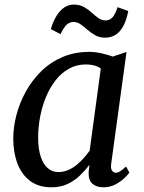

<svg xmlns="http://www.w3.org/2000/svg" viewBox="-20 -788 612 818"><path d="M454 -92.5Q450.5 -69.5 457.5 -60.8Q464.5 -52 473 -52Q482 -52 492.2 -58.5Q502.5 -65 517 -78.5L531 -53Q527 -46 512 -31Q497 -16 473.2 -3Q449.5 10 420 10Q391.5 10 374 -5Q356.5 -20 357.5 -54L361 -85.5Q343.5 -62.5 320.8 -40.5Q298 -18.5 268 -4.2Q238 10 199.5 10Q144.5 10 108.2 -17.2Q72 -44.5 54.2 -91.8Q36.5 -139 36.5 -197.5Q36.5 -247 50.2 -299Q64 -351 90.5 -398.8Q117 -446.5 156 -484.8Q195 -523 246.5 -545Q298 -567 361 -567Q384 -567 411.8 -561Q439.5 -555 460.5 -547L519 -566.5ZM409.5 -496.5Q396 -505.5 380 -509.5Q364 -513.5 346.5 -513.5Q306 -513.5 273.5 -495.2Q241 -477 216.5 -445.5Q192 -414 175.5 -373.8Q159 -333.5 150.8 -289.5Q142.5 -245.5 142.5 -203Q142.5 -154.5 153.2 -121.5Q164 -88.5 183.2 -71.8Q202.5 -55 228 -55Q251 -55 271 -63.8Q291 -72.5 307.8 -86.5Q324.5 -100.5 338 -116Q351.5 -131.5 362 -146ZM196.5 -664Q207 -699 221.8 -722Q236.5 -745 254.8 -756.8Q273 -768.5 294 -768.5Q319.5 -768.5 337.8 -758.2Q356 -748 370.2 -734.8Q384.5 -721.5 398.8 -711.2Q413 -701 430.5 -701Q446.5 -701 458.5 -713.2Q470.5 -725.5 481 -757.5L526.5 -741Q518.5 -700.5 504.5 -675.5Q490.5 -650.5 471.2 -639Q452 -627.5 427.5 -627.5Q404 -627.5 385.8 -637.8Q367.5 -648 352.5 -661.2Q337.5 -674.5 323.2 -684.5Q309 -694.5 293 -694.5Q276.5 -694.5 263.8 -682.5Q251 -670.5 238 -642.5Z"/></svg>

Font: Merriweather 20pt
Style: Italic
Weight: 400
Italic angle: -7.8°
Version: Version 2.101